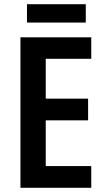

<svg xmlns="http://www.w3.org/2000/svg" viewBox="-20 -984 503 911"><path d="M413 -93H77V-807H413V-705H197V-516H398V-413H197V-196H413ZM387 -964V-877H108V-964Z"/></svg>

Font: Noto Sans Kannada UI Condensed SemiBold
Style: Regular
Weight: 600
Width: 3
Designer: Jelle Bosma - Monotype Design Team
Foundry: Monotype Imaging Inc.
Version: Version 2.005; ttfautohint (v1.8.4.7-5d5b)